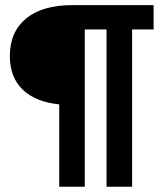

<svg xmlns="http://www.w3.org/2000/svg" viewBox="-20 -713 626 733"><path d="M206.1 0V-314.5Q115.7 -323.7 66.7 -370.8Q17.6 -418 17.6 -499Q17.6 -590.8 79.3 -642.1Q141.1 -693.4 255.9 -693.4H566.4V-600.6H484.4V0H386.7V-600.6H303.7V0Z"/></svg>

Font: Caskaydia Cove
Style: Regular
Weight: 400
Monospace: yes
Designer: Aaron Bell
Foundry: Saja Typeworks
Version: Version 4.300; ttfautohint (v1.8.3)